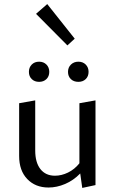

<svg xmlns="http://www.w3.org/2000/svg" viewBox="-20 -916 564 943"><path d="M449 -423V-7L384 7L374 -64Q341 -30 300 -12.5Q259 5 218 5Q154 5 114 -36.5Q74 -78 74 -150V-409L153 -423V-177Q153 -118 178.5 -85.5Q204 -53 250 -53Q282 -53 314 -68.5Q346 -84 370 -114V-409ZM122 -563Q122 -585 136 -599Q150 -613 172 -613Q194 -613 208 -599Q222 -585 222 -563Q222 -541 208 -527.5Q194 -514 172 -514Q150 -514 136 -527.5Q122 -541 122 -563ZM314 -563Q314 -585 328.5 -599Q343 -613 365 -613Q387 -613 401 -599Q415 -585 415 -563Q415 -541 401 -527.5Q387 -514 365 -514Q342 -514 328 -527.5Q314 -541 314 -563ZM157 -848 212 -896 347 -726 311 -693Z"/></svg>

Font: Ysabeau Medium
Style: Regular
Weight: 500
Designer: Christian Thalmann (Catharsis Fonts)
Version: Version 0.003